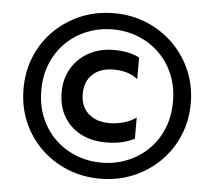

<svg xmlns="http://www.w3.org/2000/svg" viewBox="-52 -765 942 844"><g transform="rotate(5 419.0 -343.0)"><path d="M419 21.8Q340.6 21.8 273.6 -6Q206.5 -33.8 156.1 -83.3Q105.8 -132.9 77.9 -199.4Q50 -265.9 50 -343.2Q50 -420.9 77.9 -487.4Q105.9 -553.9 156.2 -603.4Q206.6 -652.9 273.7 -680.6Q340.8 -708.2 419 -708.2Q496.9 -708.2 563.9 -680.1Q630.9 -651.9 681.3 -601.9Q731.8 -551.9 759.9 -485.6Q788 -419.4 788 -343.2Q788 -265.8 759.9 -199.2Q731.8 -132.8 681.3 -83.2Q630.9 -33.8 563.9 -6Q496.9 21.8 419 21.8ZM419 -49Q478.8 -49 531.2 -69.9Q583.8 -90.8 623.9 -129.6Q664.1 -168.4 686.8 -222.6Q709.5 -276.8 709.5 -343.2Q709.5 -409.9 686.6 -463.8Q663.8 -517.8 623.6 -556.6Q583.4 -595.4 530.9 -616.1Q478.4 -636.8 419 -636.8Q359.6 -636.8 307.1 -616.1Q254.6 -595.4 214.4 -556.6Q174.2 -517.8 151.4 -463.8Q128.5 -409.9 128.5 -343.2Q128.5 -276.8 151.2 -222.6Q173.9 -168.4 214.1 -129.6Q254.2 -90.8 306.8 -69.9Q359.2 -49 419 -49ZM431 -139.2Q368 -139.2 320.1 -164.1Q272.1 -189 245.2 -234.6Q218.2 -280.2 218.2 -342.5Q218.2 -402.2 245.8 -448.4Q273.2 -494.6 321.4 -520.9Q369.6 -547.2 431.8 -547.2Q468.4 -547.2 495.8 -541Q523.1 -534.8 544.2 -523.5V-428Q524.8 -444.8 497.3 -453Q469.9 -461.2 438 -461.2Q379.1 -461.2 345.2 -429.6Q311.2 -397.9 311.2 -343.2Q311.2 -288 345.7 -256.6Q380.1 -225.2 439.8 -225.2Q468.6 -225.2 498.8 -233.1Q529 -240.9 556.8 -259.8V-166.5Q530.1 -152.9 499.5 -146.1Q468.9 -139.2 431 -139.2Z"/></g></svg>

Font: Geologica-Sharp
Style: Regular
Weight: 100
Designer: Sindre Bremnes, Frode Helland
Foundry: Monokrom Skriftforlag AS
Version: Version 1.010;gftools[0.9.28]